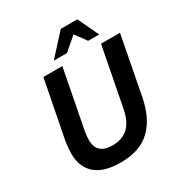

<svg xmlns="http://www.w3.org/2000/svg" viewBox="-214 -1084 1172 1246"><g transform="rotate(-30 372.0 -461.0)"><path d="M78 -197Q78 -216 80 -240Q82 -264 86 -289L170 -720H312L227 -281Q224 -264 222.5 -248.5Q221 -233 221 -218Q221 -163 250.5 -137Q280 -111 339 -111Q411 -111 455.5 -152Q500 -193 517 -281L602 -720H744L661 -287Q633 -141 553 -64.5Q473 12 329 12Q202 12 140 -43Q78 -98 78 -197ZM285 -778V-782L424 -934H548L620 -782V-778H539L478 -862L380 -778Z"/></g></svg>

Font: Kufam SemiBold
Style: Italic
Weight: 600
Italic angle: -11°
Designer: Artur Schmal
Foundry: Original Type
Version: Version 1.301; ttfautohint (v1.8.3)